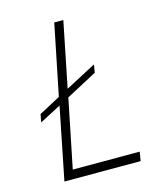

<svg xmlns="http://www.w3.org/2000/svg" viewBox="-106 -780 732 860"><g transform="rotate(-15 260.0 -350.0)"><path d="M439.5 0H86L153 -334.5L54 -282.5L61 -319.5L160 -372.5L226.5 -700H268.5L207.5 -397.5L349.5 -472.5L343.5 -435.5L200.5 -359.5L136 -42H446.5Z"/></g></svg>

Font: Argentum Sans ExtraLight
Style: Italic
Weight: 200
Italic angle: -11°
Designer: Julieta Ulanovsky (font), Cristiano Sobral (main changes and remaster)
Foundry: Julieta Ulanovsky (font), Cristiano Sobral (main changes and remaster)
Version: Version 2.007;June 15, 2022;FontCreator 14.0.0.2814 64-bit; 